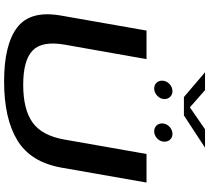

<svg xmlns="http://www.w3.org/2000/svg" viewBox="-61 -932 996 914"><g transform="rotate(90 437.0 -475.0)"><path d="M367.5 3.5Q544.5 3.5 648.2 -59.8Q752 -123 778 -269.5L849 -674.5H713L644.5 -284.5Q626 -177.5 563.8 -132.5Q501.5 -87.5 383.5 -87.5Q266 -87.5 220 -132.8Q174 -178 192.5 -284.5L261.5 -674.5H125.5L54.5 -269.5Q28 -123 109.5 -59.8Q191 3.5 367.5 3.5ZM401.5 -711Q420 -711 435.8 -725.5Q451.5 -740 451.5 -760.5Q451.5 -776.5 440.8 -787.2Q430 -798 414 -798Q394.5 -798 379.2 -783.2Q364 -768.5 364 -748.5Q364 -732.5 374.2 -721.8Q384.5 -711 401.5 -711ZM604.5 -711Q624.5 -711 639.5 -725.5Q654.5 -740 654.5 -760.5Q654.5 -776.5 644.2 -787.2Q634 -798 617.5 -798Q598 -798 582.8 -783.2Q567.5 -768.5 567.5 -748.5Q567.5 -732.5 578 -721.8Q588.5 -711 604.5 -711ZM442 -852.5H529.5L683 -953H595.5L491 -881L409 -953H324Z"/></g></svg>

Font: Anybody Expanded Medium
Style: Italic
Weight: 500
Width: 7
Italic angle: -10°
Version: Version 1.113;gftools[0.9.25]